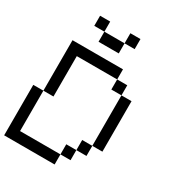

<svg xmlns="http://www.w3.org/2000/svg" viewBox="-231 -1133 1154 1267"><g transform="rotate(30 346.0 -500.0)"><path d="M384.6 -923.1V-1000H461.5V-923.1ZM230.8 -923.1H384.6V-846.2H230.8ZM153.8 -1000H230.8V-923.1H153.8ZM384.6 -76.9V-153.8H461.5V-76.9ZM461.5 -153.8V-230.8H538.5V-153.8ZM0 0V-384.6H76.9V-76.9H384.6V0ZM538.5 -230.8V-615.4H615.4V-230.8ZM461.5 -615.4V-692.3H538.5V-615.4ZM76.9 -384.6V-769.2H461.5V-692.3H153.8V-384.6Z"/></g></svg>

Font: Mintsoda - Lime Green 13x16
Style: Regular
Weight: 400
Designer: Mintsoda-15
Version: Version 1.0